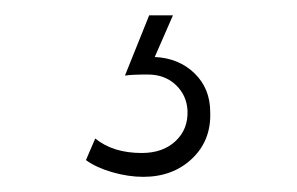

<svg xmlns="http://www.w3.org/2000/svg" viewBox="-20 -26 390 252"><path d="M92.8 184.1 105 155.8Q128.4 174.8 166 174.8Q193.8 174.8 210.4 159.2Q227.1 143.6 226.1 119.1Q225.1 99.1 210.7 85.4Q196.3 71.8 173.8 71.8Q152.8 71.8 144 73.2L175.8 -5.9H207L183.1 48.8Q214.8 50.3 235.4 70.3Q255.9 90.3 255.9 121.1Q257.3 158.2 232.2 182.1Q207 206.1 168 206.1Q148.4 206.1 127.2 200Q106 193.8 92.8 184.1Z"/></svg>

Font: Montserrat Ultra Light
Style: Regular
Weight: 200
Designer: Julieta Ulanovsky
Foundry: Julieta Ulanovsky
Version: Version 3.001;PS 003.001;hotconv 1.0.70;makeotf.lib2.5.58329